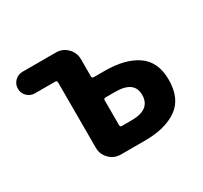

<svg xmlns="http://www.w3.org/2000/svg" viewBox="-121 -724 939 889"><g transform="rotate(-30 349.0 -280.0)"><path d="M291 0Q255.9 0 231 -24.9Q206.1 -49.8 206.1 -85V-434.6Q206.1 -444.3 196.3 -444.3H87.9Q64.5 -444.3 47.4 -460.9Q30.3 -477.5 30.3 -502Q30.3 -526.4 47.4 -543Q64.5 -559.6 87.9 -559.6H266.6Q301.8 -559.6 326.7 -534.7Q351.6 -509.8 351.6 -474.6V-382.8Q351.6 -373 361.3 -373H420.9Q529.3 -373 592.8 -329.1Q656.2 -285.2 656.2 -189.5Q656.2 -89.8 592.8 -44.9Q529.3 0 420.9 0ZM351.6 -122.1Q351.6 -112.3 361.3 -112.3H413.1Q514.6 -112.3 514.6 -190.4Q514.6 -264.6 413.1 -264.6H361.3Q351.6 -264.6 351.6 -254.9Z"/></g></svg>

Font: Gen Jyuu GothicX Bold
Style: Bold
Weight: 700
Designer: Ryoko NISHIZUKA (kana &amp; ideographs); Paul D. Hunt (Latin, Greek &amp; Cyrillic); Wenlong ZHANG (bopomofo); Sandoll C
Version: Version 1.058.20140828